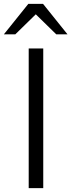

<svg xmlns="http://www.w3.org/2000/svg" viewBox="-70 -970 368 990"><path d="M78 0V-720H153V0ZM-50 -793 76 -950H152L278 -793H220L80 -930H149L9 -793Z"/></svg>

Font: Instrument Sans SemiCondensed
Style: Regular
Weight: 400
Width: 4
Designer: Rodrigo Fuenzalida
Foundry: fragTYPE
Version: Version 1.000;gftools[0.9.28]